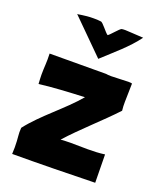

<svg xmlns="http://www.w3.org/2000/svg" viewBox="-134 -805 742 889"><g transform="rotate(20 236.5 -360.5)"><path d="M257 -551C316 -606 374 -653 419 -714C359 -717 342 -719 330 -719C324 -719 320 -719 312 -718C302 -715 270 -674 260 -669C247 -677 219 -718 209 -718C196 -720 184 -720 172 -720C127 -720 96 -711 94 -713ZM33 -1C160 -1 317 -4 440 -7C440 -54 438 -103 438 -146C411 -142 382 -141 354 -141C325 -141 297 -142 269 -142C252 -142 236 -141 221 -140C289 -216 375 -290 443 -363C441 -378 441 -392 441 -406C441 -434 443 -463 443 -497C441 -498 434 -499 425 -499C403 -499 366 -496 340 -496C329 -496 320 -497 315 -498C243 -498 145 -497 37 -497C39 -453 35 -432 35 -393C35 -380 36 -365 37 -347C95 -355 190 -360 260 -363C193 -283 95 -212 31 -129C28 -96 34 -82 34 -34C34 -24 33 -14 33 -1Z"/></g></svg>

Font: HEYCLAY
Style: Regular
Weight: 400
Designer: Marcelo Magalhaes
Foundry: Marcelo Magalhães
Version: Version 1.300;hotconv 1.0.109;makeotfexe 2.5.65596